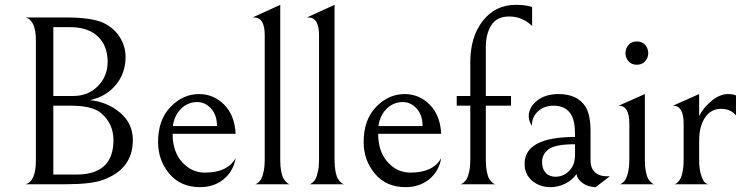

<svg xmlns="http://www.w3.org/2000/svg" viewBox="-20 -760 3080 792"><path d="M402 -17Q354 0 250 0H85Q128 -11 128 -98V-593Q128 -676 86 -688H250Q357 -688 406 -666Q450 -645 474 -607Q498 -569 498 -525Q498 -458 457.5 -409.5Q417 -361 351 -347Q422 -340 475 -295.5Q528 -251 528 -182Q528 -61 402 -17ZM374 -618Q334 -648 269 -648H200V-364H281Q343 -364 383 -404Q424 -445 424 -505Q424 -579 374 -618ZM395 -295Q359 -324 272 -324H200V-40H295Q448 -40 448 -182Q448 -251 395 -295Z M805 12Q725 12 678.5 -43.5Q632 -99 632 -174Q632 -266 683.5 -319Q735 -372 801 -372Q861 -372 904.5 -328.5Q948 -285 952 -208H692Q692 -135 731 -91.5Q770 -48 825 -48Q919 -48 952 -108Q943 -54 903 -21Q863 12 805 12ZM794 -339Q755 -339 727 -311.5Q699 -284 693 -240H875Q875 -286 850.5 -312.5Q826 -339 794 -339Z M1072 -615Q1072 -688 1028 -688H1022L1136 -740V-100Q1136 -73 1140 -52.5Q1144 -32 1150 -22.5Q1156 -13 1162 -7.5Q1168 -2 1172 -1L1176 0H1032Q1034 0 1036.5 -1Q1039 -2 1046 -7.5Q1053 -13 1058 -22.5Q1063 -32 1067.5 -52.5Q1072 -73 1072 -100Z M1296 -615Q1296 -688 1252 -688H1246L1360 -740V-100Q1360 -73 1364 -52.5Q1368 -32 1374 -22.5Q1380 -13 1386 -7.5Q1392 -2 1396 -1L1400 0H1256Q1258 0 1260.5 -1Q1263 -2 1270 -7.5Q1277 -13 1282 -22.5Q1287 -32 1291.5 -52.5Q1296 -73 1296 -100Z M1653 12Q1573 12 1526.5 -43.5Q1480 -99 1480 -174Q1480 -266 1531.5 -319Q1583 -372 1649 -372Q1709 -372 1752.5 -328.5Q1796 -285 1800 -208H1540Q1540 -135 1579 -91.5Q1618 -48 1673 -48Q1767 -48 1800 -108Q1791 -54 1751 -21Q1711 12 1653 12ZM1642 -339Q1603 -339 1575 -311.5Q1547 -284 1541 -240H1723Q1723 -286 1698.5 -312.5Q1674 -339 1642 -339Z M2175 -653Q2134 -692 2080 -692Q2030 -692 2007 -656.5Q1984 -621 1984 -565V-364H2088V-324H1984V-100Q1984 -73 1988 -52.5Q1992 -32 1998 -22.5Q2004 -13 2010 -7.5Q2016 -2 2020 -1L2024 0H1879Q1881 0 1883.5 -1Q1886 -2 1893 -7.5Q1900 -13 1905.5 -22.5Q1911 -32 1915.5 -52.5Q1920 -73 1920 -100V-324H1864V-364H1920V-503Q1920 -609 1972 -674.5Q2024 -740 2107 -740Q2150 -740 2175 -731Z M2437 12Q2405 11 2383 -5Q2361 -21 2358 -42Q2340 -16 2310.5 -2Q2281 12 2252 12Q2206 12 2175 -14.5Q2144 -41 2144 -84Q2144 -195 2352 -195V-206Q2352 -261 2336 -287Q2314 -324 2264 -324Q2225 -324 2199.5 -301Q2174 -278 2174 -241Q2161 -260 2161 -281Q2161 -317 2195 -344.5Q2229 -372 2284 -372Q2362 -372 2395 -320Q2416 -288 2416 -217V-98Q2416 -67 2433.5 -50Q2451 -33 2483 -33H2496ZM2352 -165Q2272 -165 2244 -145Q2216 -125 2216 -91Q2216 -63 2231 -47Q2246 -31 2271 -31Q2311 -31 2336 -65Q2352 -86 2352 -122Z M2641.5 -507.5Q2629 -493 2607 -493Q2585 -493 2572.5 -507.5Q2560 -522 2560 -541Q2560 -560 2572.5 -574.5Q2585 -589 2607 -589Q2629 -589 2641.5 -574.5Q2654 -560 2654 -541Q2654 -522 2641.5 -507.5ZM2576 -251Q2576 -324 2532 -324L2640 -372V-100Q2640 -73 2644 -52.5Q2648 -32 2654 -22.5Q2660 -13 2666 -7.5Q2672 -2 2676 -1L2680 0H2536Q2538 0 2540.5 -1Q2543 -2 2550 -7.5Q2557 -13 2562 -22.5Q2567 -32 2571.5 -52.5Q2576 -73 2576 -100Z M2864 -281Q2879 -313 2913.5 -342.5Q2948 -372 2983 -372Q3005 -372 3016 -366V-284Q2994 -311 2954 -311Q2912 -311 2888 -274.5Q2864 -238 2864 -181V-100Q2864 -61 2872.5 -36.5Q2881 -12 2888.5 -6.5Q2896 -1 2902 0H2761Q2764 0 2768 -2Q2772 -4 2778 -10.5Q2784 -17 2788.5 -26.5Q2793 -36 2796.5 -55.5Q2800 -75 2800 -100V-251Q2800 -324 2756 -324L2864 -372Z"/></svg>

Font: Bellefair
Style: Regular
Weight: 400
Designer: Nick Shinn, Liron Lavi Turkenic
Foundry: Shinntype
Version: Version 1.003;PS 001.003;hotconv 1.0.88;makeotf.lib2.5.64775